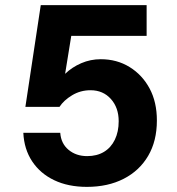

<svg xmlns="http://www.w3.org/2000/svg" viewBox="-20 -718 690 749"><path d="M319 11Q246 11 191.5 -15Q137 -41 105.5 -88.5Q74 -136 71 -200H215Q218 -158 247.5 -133.5Q277 -109 320 -109Q358 -109 385.5 -125.5Q413 -142 428 -173Q443 -204 443 -245Q443 -298 412.5 -332Q382 -366 333 -366Q294 -366 261.5 -346.5Q229 -327 212 -301H79L139 -698H552V-578H258L234 -430Q261 -456 297 -471.5Q333 -487 373 -487Q436 -487 485.5 -456.5Q535 -426 563.5 -373Q592 -320 592 -248Q592 -168 558 -110Q524 -52 462.5 -20.5Q401 11 319 11Z"/></svg>

Font: Azeret Mono Thin SemiBold
Style: Regular
Weight: 600
Version: Version 1.002